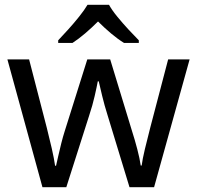

<svg xmlns="http://www.w3.org/2000/svg" viewBox="-20 -786 826 805"><path d="M431 -303Q418 -344 408.5 -383.5Q399 -423 394 -445H390Q386 -423 377 -383.5Q368 -344 354 -302L258 -1H158L11 -537H102L176 -251Q187 -208 197 -164Q207 -120 211 -91H215Q219 -108 224.5 -133Q230 -158 237 -185.5Q244 -213 251 -235L346 -537H442L534 -235Q545 -201 555.5 -161Q566 -121 570 -92H574Q577 -117 587.5 -161Q598 -205 610 -251L685 -537H775L626 -1H523ZM437 -766Q449 -744 471.5 -716.5Q494 -689 518.5 -662.5Q543 -636 562 -617V-606H500Q474 -622 446 -645.5Q418 -669 391 -696Q364 -669 337 -646Q310 -623 284 -606H224V-617Q243 -637 266.5 -663Q290 -689 312 -716.5Q334 -744 347 -766Z"/></svg>

Font: Noto Sans Anatolian Hieroglyphs
Style: Regular
Weight: 400
Designer: Monotype Design Team
Foundry: Monotype Imaging Inc.
Version: Version 2.001; ttfautohint (v1.8.4.7-5d5b)